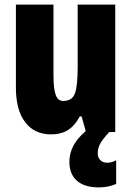

<svg xmlns="http://www.w3.org/2000/svg" viewBox="-20 -573 570 833"><path d="M484 122V225Q450 240 409 240Q346 240 313.5 211Q281 182 281 129Q281 55 352 -4L334 -68H326Q306 -29 276 -9.5Q246 10 202 10Q129 10 89 -43Q49 -96 49 -193V-553H212V-246Q212 -189 221.5 -162Q231 -135 254 -135Q294 -135 305.5 -169Q317 -203 317 -280V-553H480V0H454Q424 32 414 51.5Q404 71 404 93Q404 110 415 121.5Q426 133 445 133Q466 133 484 122Z"/></svg>

Font: Noto Sans UI CondBlack
Style: Regular
Weight: 900
Width: 3
Designer: Monotype Design Team
Foundry: Monotype Imaging Inc.
Version: Version 1.001